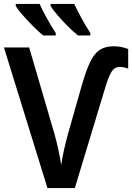

<svg xmlns="http://www.w3.org/2000/svg" viewBox="-20 -955 671 975"><path d="M589 -615Q561 -615 546 -590Q531 -565 515 -512L360 0H221L0 -714H128L256 -277Q268 -234 276.5 -194.5Q285 -155 291 -117Q296 -154 305.5 -196Q315 -238 325 -274L399 -534Q418 -598 437.5 -639.5Q457 -681 485 -700.5Q513 -720 558 -720Q581 -720 600 -715.5Q619 -711 631 -706V-606Q622 -610 611 -612.5Q600 -615 589 -615ZM357 -935Q371 -905 394 -862.5Q417 -820 439 -787V-775H376Q353 -793 324.5 -821.5Q296 -850 271.5 -878.5Q247 -907 237 -925V-935ZM181 -935Q196 -902 218.5 -861.5Q241 -821 263 -787V-775H199Q177 -793 148.5 -821.5Q120 -850 95 -878.5Q70 -907 60 -925V-935Z"/></svg>

Font: Noto Sans SemiCondensed SemiBold
Style: Regular
Weight: 600
Width: 4
Designer: Monotype Design Team
Foundry: Monotype Imaging Inc.
Version: Version 2.013; ttfautohint (v1.8.4.7-5d5b)